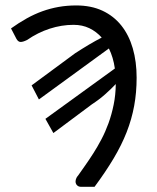

<svg xmlns="http://www.w3.org/2000/svg" viewBox="-20 -532 593 723"><path d="M99 -210.5 263 -331.5Q290 -349 315.2 -364Q340.5 -379 363 -390.5Q343 -413 316.5 -425.8Q290 -438.5 257 -438.5Q212 -438.5 167.2 -424Q122.5 -409.5 82 -381.5Q67 -374 57.8 -374Q48.5 -374 42 -385.5L21.5 -425Q51.5 -446.5 80.8 -462.8Q110 -479 140 -489.8Q170 -500.5 201.2 -506Q232.5 -511.5 267 -511.5Q323 -511.5 365.5 -491.8Q408 -472 436.8 -436Q465.5 -400 480 -350Q494.5 -300 494.5 -239.5Q494.5 -183.5 485.2 -133.2Q476 -83 456.8 -34Q437.5 15 407.5 65.2Q377.5 115.5 336 171.5H286Q277 171.5 271.8 167.2Q266.5 163 265 156.8Q263.5 150.5 266 142.5Q268.5 134.5 275.5 127Q287 110.5 301.5 90Q316 69.5 331.5 45.2Q347 21 362 -7.5Q377 -36 388.8 -68.5Q400.5 -101 408 -137.8Q415.5 -174.5 416 -215.5Q398 -196.5 375.8 -176.8Q353.5 -157 326.5 -139.5L181 -31L151 -84.5L412.5 -274Q406.5 -316.5 390 -349.5L126.5 -157.5Z"/></svg>

Font: Lato
Style: Italic
Weight: 400
Italic angle: -7°
Designer: Lukasz Dziedzic
Foundry: tyPoland Lukasz Dziedzic
Version: Version 2.007; 2014-02-27